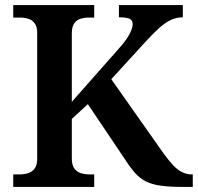

<svg xmlns="http://www.w3.org/2000/svg" viewBox="-20 -734 777 754"><path d="M32 0V-49H56Q75 -49 90.5 -54Q106 -59 116 -72Q126 -85 126 -110V-605Q126 -629 116.5 -642Q107 -655 92 -660Q77 -665 58 -665H32V-714H350V-665H329Q311 -665 295.5 -660Q280 -655 271 -641.5Q262 -628 262 -602V-334L443 -539Q465 -563 477 -581Q489 -599 495 -613.5Q501 -628 501 -639Q501 -655 488.5 -660.5Q476 -666 447 -666V-714H698V-666Q672 -666 649.5 -655Q627 -644 604.5 -623.5Q582 -603 557 -576L417 -423L622 -132Q643 -103 660.5 -84.5Q678 -66 696 -57.5Q714 -49 733 -49H737V0H695Q644 0 610 -5Q576 -10 553 -21.5Q530 -33 511.5 -53.5Q493 -74 473 -105L325 -325L262 -267V-112Q262 -87 271.5 -73Q281 -59 297.5 -54Q314 -49 333 -49H350V0Z"/></svg>

Font: Noto Serif Hebrew SemiBold
Style: Regular
Weight: 600
Version: Version 2.003